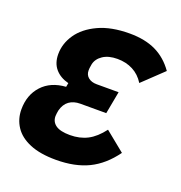

<svg xmlns="http://www.w3.org/2000/svg" viewBox="-105 -628 691 732"><g transform="rotate(20 240.5 -262.5)"><path d="M347 -164 427 -99Q385 -41 330.5 -14.5Q276 12 199 12Q135 12 93 -5.5Q51 -23 30.5 -54Q10 -85 10 -124Q10 -183 45 -221Q80 -259 141 -263L144 -279Q109 -288 89.5 -311Q70 -334 70 -370Q70 -413 96 -451Q122 -489 173.5 -513Q225 -537 300 -537Q362 -537 406 -516Q450 -495 481 -451L398 -372Q380 -401 352 -415.5Q324 -430 289 -430Q253 -430 230.5 -415Q208 -400 203 -377Q202 -370 201 -364.5Q200 -359 200 -351Q200 -333 213 -322.5Q226 -312 247 -312H336L319 -221H214Q187 -221 169 -208Q151 -195 144 -168Q143 -162 142 -156Q141 -150 141 -144Q141 -121 159.5 -108Q178 -95 217 -95Q257 -95 288 -111Q319 -127 347 -164Z"/></g></svg>

Font: IBM Plex Sans Condensed
Style: Bold Italic
Weight: 700
Width: 3
Italic angle: -11.31°
Designer: Mike Abbink, Paul van der Laan, Pieter van Rosmalen
Foundry: Bold Monday
Version: Version 3.201